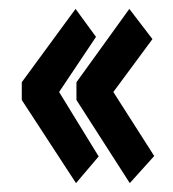

<svg xmlns="http://www.w3.org/2000/svg" viewBox="-20 -450 390 432"><path d="M151 -38 29 -225V-265L150 -430L196 -367L113 -243L202 -98ZM272 -38 152 -225V-265L271 -430L323 -362L235 -243L327 -99Z"/></svg>

Font: Inconsolata ExtraCondensed Black
Style: Regular
Weight: 900
Width: 2
Monospace: yes
Designer: Raph Levien, Cyreal, Brenton Simpson
Foundry: Raph Levien, Cyreal, Google
Version: Version 3.001; ttfautohint (v1.8.2.53-6de2)